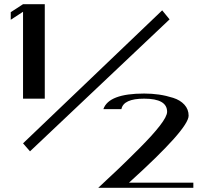

<svg xmlns="http://www.w3.org/2000/svg" viewBox="-20 -812 967 915"><path d="M667 -366.2Q704.1 -366.2 737.8 -361.3Q771.5 -356.4 805.2 -345.7Q838.9 -335 858.9 -313Q878.9 -291 878.9 -260.7Q878.9 -198.2 594.7 58.6H901.4V83H448.2Q507.8 27.3 543 -5.9Q578.1 -39.1 643.1 -104Q708 -168.9 742.2 -213.4Q776.4 -257.8 776.4 -279.3Q776.4 -341.8 667 -341.8Q568.4 -341.8 558.6 -292H472.7Q498 -366.2 667 -366.2ZM193.4 -792V-341.8H89.8V-755.9L31.2 -717.8V-753.9L89.8 -792ZM89.8 -128.9 752.9 -762.7 788.1 -719.7 123 -90.8Z"/></svg>

Font: okolaksMetalik
Style: bold
Weight: 700
Width: 7
Version: Version 0.6